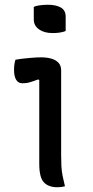

<svg xmlns="http://www.w3.org/2000/svg" viewBox="-20 -783 390 807"><path d="M145 -95Q145 -125 145 -160Q145 -195 145 -232Q145 -269 145 -306Q145 -343 145 -379Q145 -415 145 -447L140 -449Q132 -446 123.5 -443Q115 -440 106.5 -437.5Q98 -435 90 -434Q82 -433 74 -433Q57 -433 48 -447.5Q39 -462 39 -490Q39 -501 40.5 -512Q42 -523 45 -532Q56 -534 67.5 -535.5Q79 -537 90 -538Q101 -539 112 -540Q123 -541 133 -541.5Q143 -542 153 -542Q177 -542 196 -536.5Q215 -531 226 -519Q237 -507 237 -487Q237 -445 237 -399.5Q237 -354 237 -307.5Q237 -261 237 -216Q237 -171 237 -130Q237 -106 238 -85.5Q239 -65 243 -44.5Q247 -24 253 0Q245 2 237.5 3Q230 4 221 4Q184 4 164.5 -16.5Q145 -37 145 -95ZM122 -754Q128 -757 135 -758.5Q142 -760 149.5 -761Q157 -762 165.5 -762.5Q174 -763 181 -763Q215 -763 235.5 -751.5Q256 -740 256 -713V-653Q250 -650 243.5 -648.5Q237 -647 230.5 -646Q224 -645 216.5 -644.5Q209 -644 201 -644Q166 -644 144 -659.5Q122 -675 122 -701Z"/></svg>

Font: Recursive Casual
Style: Regular
Weight: 400
Version: Version 1.047